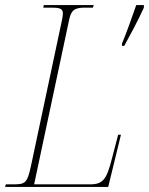

<svg xmlns="http://www.w3.org/2000/svg" viewBox="-35 -734 585 754"><path d="M444 -563V-554H453C474 -592 507 -653 530 -704V-714H500C483 -666 462 -605 444 -563ZM-15 0H390L440 -205H429L405 -113C384 -31 371 -10 318 -10H99L236 -654C244 -694 257 -704 299 -704H330L333 -714H137L135 -704H167C194 -704 212 -702 212 -682C212 -678 211 -668 209 -658L87 -84C72 -14 64 -10 16 -10H-12Z"/></svg>

Font: Noto Serif Display Condensed Thin
Style: Italic
Weight: 100
Width: 3
Italic angle: -12°
Designer: Monotype Design Team
Foundry: Monotype Imaging Inc.
Version: Version 2.009